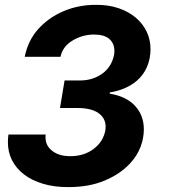

<svg xmlns="http://www.w3.org/2000/svg" viewBox="-20 -757 699 787"><path d="M260.7 9.9Q203.5 10.3 157.3 -3.4Q111.2 -17 78.8 -41.7Q46.5 -66.4 29.3 -100.3Q12.1 -134.2 12.4 -174.7Q12.4 -189.6 14.6 -205.6H167.3Q166.9 -202.8 166.7 -200.1Q166.5 -197.4 166.5 -194.6Q166.5 -161.6 191.1 -141Q219.5 -116.8 268.1 -116.8Q323.9 -116.8 362.9 -146Q402.7 -175.1 411.9 -222.7Q413 -230.1 413 -236.9Q413 -273.1 383.3 -293.7Q353.7 -314.3 296.5 -314.3H225.9L244.7 -427.2H308.6Q359.4 -427.2 398.4 -454.5Q437.1 -482.2 447.4 -531.2Q448.9 -539.4 448.9 -548.3Q448.9 -578.8 428.3 -597.1Q407.7 -615.4 365.1 -615.4Q317.8 -615.4 277 -590.6Q236.5 -566.1 228 -524.1H81.3Q94.8 -590.9 136 -637.1Q178.3 -684.3 238.3 -710.2Q300.1 -737.2 372.9 -737.2Q424.4 -737.6 466.1 -723.4Q507.8 -709.2 536.9 -684.3Q566.1 -659.4 581.7 -626.1Q597.3 -592.7 596.9 -555Q596.9 -516.7 582.6 -483Q568.2 -449.2 540.1 -425.4Q496.8 -388.8 430 -378.2V-372.9Q497.5 -362.2 533.4 -323.2Q569.6 -284.1 569.6 -226.9Q569.6 -190.3 555.9 -154.7Q542.3 -119 514.6 -88.8Q474.4 -44.4 409.4 -17Q345.5 9.9 260.7 9.9Z"/></svg>

Font: Linik Sans
Style: Bold Italic
Weight: 700
Italic angle: 9°
Designer: Fonts by Rasmus Andersson / Changes by Cristiano Sobral with parts from Marc Monis
Foundry: rsms
Version: Version 3.020; ttfautohint (v1.6)